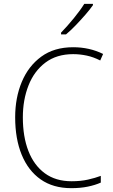

<svg xmlns="http://www.w3.org/2000/svg" viewBox="-20 -970 586 1000"><path d="M361 -688Q275 -688 216.5 -644Q158 -600 128.5 -525Q99 -450 99 -359Q99 -258 128 -183.5Q157 -109 213.5 -67.5Q270 -26 353 -26Q400 -26 438 -34.5Q476 -43 505 -54V-19Q476 -6 437.5 2Q399 10 351 10Q257 10 192 -35.5Q127 -81 93 -164Q59 -247 59 -359Q59 -461 93.5 -543.5Q128 -626 195 -675Q262 -724 361 -724Q446 -724 517 -689L502 -655Q467 -673 431.5 -680.5Q396 -688 361 -688ZM464 -943Q448 -920 424 -892.5Q400 -865 374 -838Q348 -811 324 -791H298V-800Q330 -833 364 -874.5Q398 -916 419 -950H464Z"/></svg>

Font: Noto Sans Ethiopic SemiCondensed ExtraLight
Style: Regular
Weight: 200
Width: 4
Designer: Monotype Design Team
Foundry: Monotype Imaging Inc.
Version: Version 2.102; ttfautohint (v1.8.4.7-5d5b)